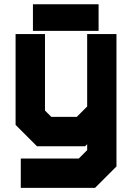

<svg xmlns="http://www.w3.org/2000/svg" viewBox="-20 -704 643 924"><path d="M158 0 55 -103V-540H196.5V-172L227 -141.5H349.5L399.5 -191.5V-540H540.5V97L437.5 200H80V59H359L399.5 18.5V-10L389.5 0ZM138.5 131.5H393L472 50.5V-470V-171L371.5 -71H194L124 -142.5V-470V-142.5L194 -71H371.5L472 -171V50.5L393 131.5H138.5ZM138.5 -555.5V-683.5H454.5V-555.5ZM203.5 -618.5H395.5H203.5Z"/></svg>

Font: Tourney Thin Black
Style: Regular
Weight: 900
Version: Version 1.015